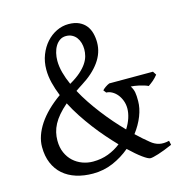

<svg xmlns="http://www.w3.org/2000/svg" viewBox="-107 -806 880 920"><g transform="rotate(-15 333.5 -346.5)"><path d="M216.8 -551.8Q216.8 -523.4 225.1 -492.4Q233.4 -461.4 248 -429.2Q281.2 -448.2 302.2 -466.8Q323.2 -485.4 335.2 -503.4Q347.2 -521.5 351.6 -538.6Q356 -555.7 356 -571.8Q356 -588.9 351.6 -604Q347.2 -619.1 338.6 -630.6Q330.1 -642.1 317.1 -648.9Q304.2 -655.8 287.1 -655.8Q269.5 -655.8 256.3 -646.7Q243.2 -637.7 234.4 -623Q225.6 -608.4 221.2 -589.6Q216.8 -570.8 216.8 -551.8ZM257.8 -41Q299.3 -41 334 -54.2Q368.7 -67.4 396.5 -89.4Q372.1 -114.7 346.2 -144.3Q320.3 -173.8 295.7 -206.3Q271 -238.8 248.3 -273.4Q225.6 -308.1 207.5 -343.3Q182.6 -321.8 165.5 -301.8Q148.4 -281.7 137.9 -262Q127.4 -242.2 122.8 -222.4Q118.2 -202.6 118.2 -182.1Q118.2 -147.9 129.9 -121.6Q141.6 -95.2 161.1 -77.4Q180.7 -59.6 205.8 -50.3Q231 -41 257.8 -41ZM657.2 -365.2Q645 -350.1 633.1 -340.1Q621.1 -330.1 608.9 -321.8Q600.1 -326.2 588.9 -329.6Q577.6 -333 566.2 -335.7Q554.7 -338.4 543.9 -339.8Q533.2 -341.3 524.9 -341.8Q530.3 -333 533.4 -325.4Q536.6 -317.9 538.3 -309.1Q540 -300.3 540.5 -289.8Q541 -279.3 541 -265.1Q541 -230.5 525.9 -191.9Q510.7 -153.3 482.9 -116.7Q516.6 -84.5 544.9 -62Q563.5 -46.4 585 -41.3Q606.4 -36.1 634.8 -43L639.2 -22Q596.7 -3.4 567.6 5.6Q538.6 14.6 527.8 14.6Q517.1 14.6 490.2 -4.9Q463.4 -24.4 428.2 -58.1Q390.1 -25.9 343.3 -5.6Q296.4 14.6 243.2 14.6Q197.8 14.6 160.2 2.7Q122.6 -9.3 95.7 -32.7Q68.8 -56.2 54 -91.1Q39.1 -126 39.1 -171.9Q39.1 -199.2 48.8 -227.5Q58.6 -255.9 77.1 -283.7Q95.7 -311.5 123 -338.4Q150.4 -365.2 185.5 -390.1Q171.4 -424.8 163.1 -458.3Q154.8 -491.7 154.8 -523.9Q154.8 -563.5 168 -597.2Q181.2 -630.9 203.1 -655.5Q225.1 -680.2 253.7 -694.1Q282.2 -708 313 -708Q344.2 -708 365.5 -698Q386.7 -688 399.7 -671.4Q412.6 -654.8 418.2 -633.1Q423.8 -611.3 423.8 -587.9Q423.8 -536.6 391.8 -491.9Q359.9 -447.3 301.8 -411.1Q292.5 -405.3 284.2 -399.7Q275.9 -394 268.1 -388.7Q285.2 -356.9 306.4 -325.2Q327.6 -293.5 351.3 -262.7Q375 -231.9 400.1 -203.1Q425.3 -174.3 450.2 -148.9Q465.8 -173.3 473.9 -198.2Q481.9 -223.1 481.9 -245.1Q481.9 -265.6 475.1 -283.7Q468.3 -301.8 457.3 -315.2Q446.3 -328.6 432.1 -336.4Q418 -344.2 403.8 -344.2L393.1 -357.9Q398.4 -364.3 408.9 -371.6Q419.4 -378.9 429.2 -382.8H646Z"/></g></svg>

Font: Noto Serif Devanagari
Style: Regular
Weight: 400
Designer: Monotype Design Team
Foundry: Monotype Imaging Inc.
Version: Version 1.01